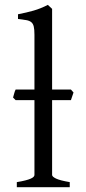

<svg xmlns="http://www.w3.org/2000/svg" viewBox="-20 -777 359 797"><path d="M274.4 -361.3H196.3V-50.8Q196.3 -43.5 212.9 -35.6Q229.5 -27.8 269.5 -21V0H49.8V-21Q70.8 -24.4 85 -28.1Q99.1 -31.7 107.4 -35.4Q115.7 -39.1 119.4 -43Q123 -46.9 123 -50.8V-361.3H44.9L34.2 -372.1Q36.6 -379.9 38.8 -388.7Q41 -397.5 44.9 -405.3H123V-632.8Q123 -654.8 120.1 -667Q117.2 -679.2 109.4 -685.3Q101.6 -691.4 88.4 -693.6Q75.2 -695.8 54.7 -698.2V-717.8Q89.8 -724.6 119.1 -732.9Q148.4 -741.2 178.7 -756.8L196.3 -740.2V-405.3H274.4L285.2 -393.1Z"/></svg>

Font: Gentium
Style: Regular
Weight: 400
Designer: J. Victor Gaultney
Version: Version 1.03; 2011; OFL 1.1 release